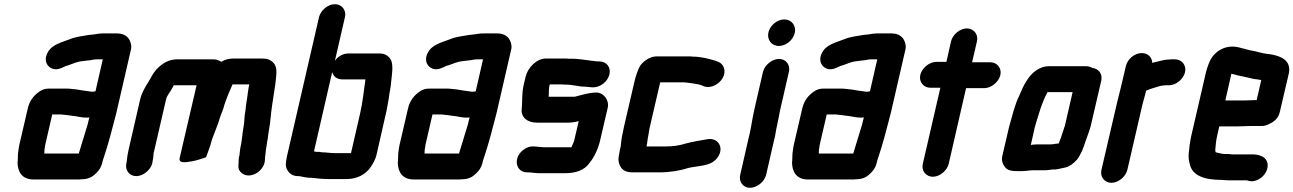

<svg xmlns="http://www.w3.org/2000/svg" viewBox="-20 -792 6191 919"><path d="M357 -57H192C193 -68 192 -76 195 -87C195 -92 196 -96 197 -101L230 -244H272C275 -244 279 -244 283 -243L302 -241C309 -240 316 -239 324 -238C349 -236 367 -229 393 -229C398 -229 403 -229 408 -230C404 -219 403 -209 400 -198C385 -148 371 -102 357 -57ZM421 -353C418 -353 415 -353 412 -354C392 -357 365 -360 346 -364L326 -366C317 -367 310 -368 301 -368H214C198 -368 183 -364 169 -354C142 -336 121 -309 113 -273L73 -101C71 -93 70 -85 69 -78L66 -56C65 -43 66 -25 64 -13C65 31 86 67 140 67H350C357 67 364 67 371 66C400 66 420 57 439 38C460 18 467 1 473 -27C474 -31 476 -36 478 -42C489 -76 497 -101 507 -138C516 -174 528 -215 537 -252L607 -556C610 -567 608 -579 604 -591C596 -615 575 -632 541 -632H471C457 -632 440 -629 428 -627L407 -625C375 -619 345 -617 316 -605C274 -588 226 -580 206 -536C188 -498 208 -469 235 -462C255 -457 272 -465 291 -474L294 -476C308 -479 324 -486 338 -491C357 -498 377 -500 396 -502L414 -504C422 -506 433 -508 442 -508H472L437 -355C432 -354 427 -353 421 -353Z M587 -22 585 -11C577 22 599 51 632 51C665 51 701 22 709 -11L710 -18C713 -33 715 -44 715 -57L775 -317C777 -326 782 -334 786 -341C795 -353 805 -371 812 -384H921L840 -36C833 -7 875 -16 899 -20C919 -23 950 -34 966 -39C973 -59 981 -77 987 -97C998 -143 1020 -182 1032 -227C1039 -249 1049 -268 1054 -290C1066 -327 1079 -356 1093 -388H1173C1173 -385 1172 -382 1171 -378C1170 -370 1168 -362 1167 -353C1164 -325 1157 -292 1155 -264L1151 -238C1150 -224 1149 -199 1145 -181C1139 -147 1138 -115 1130 -82C1129 -73 1128 -65 1127 -58C1126 -55 1126 -53 1127 -51L1124 -41C1122 -32 1122 -22 1122 -11L1121 -1C1120 16 1126 29 1139 38C1180 68 1247 25 1248 -27L1249 -38C1248 -40 1249 -42 1249 -43C1250 -48 1251 -53 1251 -58C1253 -68 1252 -77 1255 -88C1257 -95 1257 -103 1258 -110C1259 -116 1261 -123 1262 -132C1265 -163 1273 -195 1275 -226C1279 -270 1287 -317 1294 -364L1298 -390C1302 -434 1311 -469 1288 -492C1273 -507 1259 -512 1231 -512H1100C1077 -512 1056 -507 1039 -496C1027 -504 1014 -508 1002 -508H841C790 -511 758 -490 729 -460C712 -441 705 -424 691 -401C676 -377 659 -350 651 -317L595 -73C591 -54 588 -37 587 -22Z M1618 -412H1729V-411C1721 -357 1717 -306 1703 -246L1660 -59H1583C1562 -59 1540 -63 1522 -63C1513 -65 1504 -66 1493 -65C1490 -66 1487 -67 1483 -68L1570 -447C1575 -428 1591 -412 1618 -412ZM1583 -772C1550 -772 1515 -743 1507 -710L1354 -46C1350 -28 1348 -14 1348 -3C1349 23 1371 51 1404 51H1412C1431 54 1449 60 1471 59C1495 62 1525 65 1554 65H1640C1690 65 1731 42 1754 8C1764 -7 1777 -28 1782 -50L1826 -244C1830 -261 1833 -275 1835 -288L1841 -322C1843 -345 1851 -376 1852 -398C1856 -433 1862 -473 1854 -498C1848 -517 1828 -536 1799 -536H1647C1620 -536 1596 -520 1583 -501L1631 -710C1639 -743 1616 -772 1583 -772Z M2177 -57H2012C2013 -68 2012 -76 2015 -87C2015 -92 2016 -96 2017 -101L2050 -244H2092C2095 -244 2099 -244 2103 -243L2122 -241C2129 -240 2136 -239 2144 -238C2169 -236 2187 -229 2213 -229C2218 -229 2223 -229 2228 -230C2224 -219 2223 -209 2220 -198C2205 -148 2191 -102 2177 -57ZM2241 -353C2238 -353 2235 -353 2232 -354C2212 -357 2185 -360 2166 -364L2146 -366C2137 -367 2130 -368 2121 -368H2034C2018 -368 2003 -364 1989 -354C1962 -336 1941 -309 1933 -273L1893 -101C1891 -93 1890 -85 1889 -78L1886 -56C1885 -43 1886 -25 1884 -13C1885 31 1906 67 1960 67H2170C2177 67 2184 67 2191 66C2220 66 2240 57 2259 38C2280 18 2287 1 2293 -27C2294 -31 2296 -36 2298 -42C2309 -76 2317 -101 2327 -138C2336 -174 2348 -215 2357 -252L2427 -556C2430 -567 2428 -579 2424 -591C2416 -615 2395 -632 2361 -632H2291C2277 -632 2260 -629 2248 -627L2227 -625C2195 -619 2165 -617 2136 -605C2094 -588 2046 -580 2026 -536C2008 -498 2028 -469 2055 -462C2075 -457 2092 -465 2111 -474L2114 -476C2128 -479 2144 -486 2158 -491C2177 -498 2197 -500 2216 -502L2234 -504C2242 -506 2253 -508 2262 -508H2292L2257 -355C2252 -354 2247 -353 2241 -353Z M2849 -498H2838C2829 -499 2822 -500 2815 -501C2813 -501 2810 -501 2806 -502C2777 -505 2750 -511 2719 -511H2700C2693 -512 2686 -512 2679 -512H2594C2548 -512 2506 -468 2496 -425L2486 -383C2477 -342 2481 -307 2477 -269C2474 -229 2505 -205 2550 -205H2701C2711 -205 2722 -206 2731 -208L2741 -210C2744 -211 2748 -211 2750 -212L2728 -118C2726 -110 2721 -100 2717 -93L2716 -87H2589C2584 -87 2579 -87 2574 -88C2561 -88 2549 -91 2538 -91H2532C2515 -92 2500 -86 2484 -74C2435 -36 2448 31 2501 33H2507C2523 33 2542 37 2560 37H2685C2735 37 2779 23 2803 -14C2824 -39 2843 -80 2852 -118L2889 -277C2897 -311 2870 -349 2835 -349C2797 -349 2765 -337 2731 -329H2606C2606 -335 2606 -340 2607 -343C2607 -355 2607 -370 2610 -383L2612 -388H2668C2675 -387 2681 -387 2688 -387C2721 -387 2750 -377 2782 -377C2792 -377 2804 -374 2814 -374H2820C2854 -374 2889 -402 2897 -436C2905 -470 2883 -498 2849 -498Z M2951 -90 2948 -79C2945 -67 2944 -53 2941 -40C2939 -25 2941 -11 2949 4C2961 25 2978 33 3011 33H3137C3186 33 3235 25 3274 12C3322 1 3376 4 3407 -29C3451 -75 3423 -134 3368 -126C3334 -120 3294 -114 3262 -105C3235 -96 3201 -91 3166 -91H3075C3075 -96 3076 -100 3077 -104C3079 -118 3081 -136 3085 -154C3086 -163 3088 -174 3091 -187L3140 -398H3246C3252 -398 3257 -398 3261 -397C3264 -397 3267 -397 3272 -396L3288 -394C3305 -392 3327 -388 3340 -383L3349 -379C3384 -366 3423 -391 3438 -417C3460 -454 3442 -487 3418 -496L3408 -500C3377 -510 3336 -521 3295 -521C3290 -522 3285 -522 3278 -522H3121C3092 -522 3061 -500 3046 -480C3034 -462 3022 -426 3016 -398L2967 -187C2959 -151 2953 -121 2951 -90Z M3632 -448 3590 -265C3579 -217 3574 -168 3561 -122L3523 45C3515 78 3537 107 3570 107C3603 107 3639 78 3647 45L3685 -121C3690 -137 3692 -154 3695 -171L3705 -219C3708 -235 3711 -250 3714 -265L3756 -448C3764 -481 3742 -510 3709 -510C3676 -510 3640 -481 3632 -448ZM3658 -637C3650 -602 3673 -572 3708 -572C3742 -572 3776 -600 3784 -634C3792 -669 3769 -699 3734 -699C3700 -699 3666 -671 3658 -637Z M4064 -57H3899C3900 -68 3899 -76 3902 -87C3902 -92 3903 -96 3904 -101L3937 -244H3979C3982 -244 3986 -244 3990 -243L4009 -241C4016 -240 4023 -239 4031 -238C4056 -236 4074 -229 4100 -229C4105 -229 4110 -229 4115 -230C4111 -219 4110 -209 4107 -198C4092 -148 4078 -102 4064 -57ZM4128 -353C4125 -353 4122 -353 4119 -354C4099 -357 4072 -360 4053 -364L4033 -366C4024 -367 4017 -368 4008 -368H3921C3905 -368 3890 -364 3876 -354C3849 -336 3828 -309 3820 -273L3780 -101C3778 -93 3777 -85 3776 -78L3773 -56C3772 -43 3773 -25 3771 -13C3772 31 3793 67 3847 67H4057C4064 67 4071 67 4078 66C4107 66 4127 57 4146 38C4167 18 4174 1 4180 -27C4181 -31 4183 -36 4185 -42C4196 -76 4204 -101 4214 -138C4223 -174 4235 -215 4244 -252L4314 -556C4317 -567 4315 -579 4311 -591C4303 -615 4282 -632 4248 -632H4178C4164 -632 4147 -629 4135 -627L4114 -625C4082 -619 4052 -617 4023 -605C3981 -588 3933 -580 3913 -536C3895 -498 3915 -469 3942 -462C3962 -457 3979 -465 3998 -474L4001 -476C4015 -479 4031 -486 4045 -491C4064 -498 4084 -500 4103 -502L4121 -504C4129 -506 4140 -508 4149 -508H4179L4144 -355C4139 -354 4134 -353 4128 -353Z M4532 -594 4510 -496H4462C4429 -496 4393 -467 4385 -434C4377 -401 4400 -372 4433 -372H4481L4397 -8C4389 25 4412 54 4445 54C4478 54 4513 25 4521 -8L4604 -370H4691C4724 -370 4760 -399 4768 -432C4776 -465 4753 -494 4720 -494H4633L4656 -594C4664 -627 4641 -656 4608 -656C4575 -656 4540 -627 4532 -594Z M5009 -101H4949C4939 -101 4929 -100 4918 -99C4917 -98 4915 -98 4914 -98L4933 -183C4951 -243 4967 -303 4994 -351H5114L5077 -190C5074 -183 5073 -178 5072 -175C5070 -169 5068 -162 5065 -154L5058 -133L5050 -112C5050 -110 5049 -108 5047 -105C5035 -105 5021 -101 5009 -101ZM4925 23H4981C4988 23 4995 22 5004 21L5021 19H5032C5045 18 5066 12 5078 10C5099 5 5117 -8 5135 -28C5155 -54 5166 -85 5177 -119L5185 -141C5191 -158 5194 -165 5200 -186L5251 -405C5259 -438 5238 -464 5208 -467C5199 -472 5190 -475 5179 -475H4998C4979 -475 4958 -468 4938 -454C4902 -429 4878 -382 4859 -335C4837 -291 4825 -237 4810 -185L4777 -43C4774 -29 4776 -15 4785 0C4798 22 4815 27 4850 27H4873C4887 27 4909 23 4925 23Z M5652 -446C5660 -479 5637 -508 5604 -508H5594C5587 -508 5580 -508 5574 -507C5565 -507 5555 -506 5544 -503C5527 -498 5511 -496 5495 -491C5495 -516 5476 -538 5445 -538C5411 -538 5377 -510 5369 -476L5345 -374C5339 -350 5331 -319 5325 -293L5252 21C5244 54 5267 83 5300 83C5333 83 5368 54 5376 21L5449 -295C5454 -315 5462 -339 5466 -358C5476 -363 5493 -369 5505 -372C5519 -376 5537 -383 5551 -383C5556 -384 5561 -384 5566 -384H5576C5609 -384 5644 -413 5652 -446Z M5931 -311H5845L5874 -439L5891 -435C5901 -432 5911 -429 5920 -428C5941 -424 5962 -418 5982 -414L5999 -412L6015 -409H6017L5995 -313H5993C5981 -313 5946 -311 5931 -311ZM5965 -189H6018C6032 -188 6049 -194 6069 -206C6089 -218 6101 -235 6106 -257L6149 -441C6161 -501 6115 -523 6062 -532L6045 -534C6019 -537 5996 -546 5970 -550C5955 -552 5939 -559 5925 -561C5909 -566 5896 -569 5877 -569C5833 -569 5794 -542 5775 -508C5768 -495 5757 -466 5753 -449L5682 -142C5676 -114 5672 -84 5670 -61C5667 -43 5671 -20 5675 -6C5687 49 5745 69 5825 69C5834 69 5845 71 5855 71H5948L5954 73C5989 84 6027 58 6040 30C6059 -7 6041 -39 6014 -46C6004 -51 5989 -53 5975 -53H5877C5869 -54 5862 -55 5853 -55H5839C5833 -56 5828 -56 5825 -57L5811 -60C5806 -61 5803 -62 5800 -63H5799C5798 -65 5796 -72 5797 -76C5799 -97 5800 -117 5806 -143L5816 -187H5902C5917 -187 5951 -189 5965 -189Z"/></svg>

Font: Electronic
Style: ThkIt
Weight: 900
Version: Version 1.011